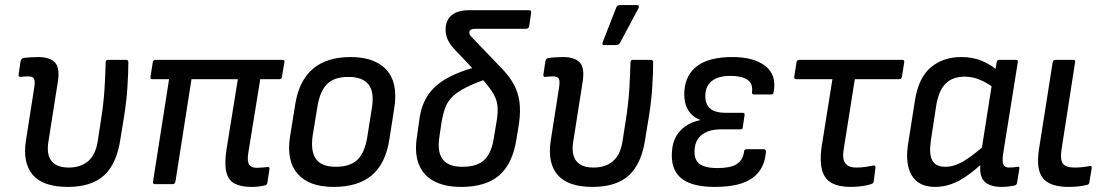

<svg xmlns="http://www.w3.org/2000/svg" viewBox="-20 -723 4345 754"><path d="M246 11Q149 11 108.5 -36.5Q68 -84 82 -172L114 -376Q119 -406 113 -414.5Q107 -423 90 -423Q84 -423 76 -422.5Q68 -422 61 -421Q52 -420 53 -430L61 -484Q63 -489 65 -491.5Q67 -494 72 -495Q85 -497 100.5 -498Q116 -499 130 -499Q175 -499 195.5 -478Q216 -457 207 -401L170 -166Q162 -116 182.5 -90.5Q203 -65 250 -65Q297 -65 326.5 -90.5Q356 -116 364 -170L376 -248Q387 -316 390.5 -375.5Q394 -435 395 -479Q395 -488 405 -488H474Q484 -488 484 -479Q484 -438 480.5 -382Q477 -326 467 -264L453 -178Q439 -81 389.5 -35Q340 11 246 11Z M967 11Q926 11 901.5 -2Q877 -15 869 -46.5Q861 -78 869 -133L914 -412H732L669 -10Q667 0 658 0H589Q579 0 581 -10L644 -412H579Q569 -412 571 -421L580 -479Q582 -488 591 -488H1088Q1099 -488 1097 -479L1087 -421Q1086 -412 1077 -412H1002L955 -122Q950 -89 958.5 -76.5Q967 -64 988 -64Q998 -64 1009 -65Q1020 -66 1030 -67Q1035 -68 1037 -65.5Q1039 -63 1038 -58L1030 -5Q1027 5 1020 5Q1009 8 995.5 9.5Q982 11 967 11Z M1290 11Q1194 11 1149 -40Q1104 -91 1119 -187L1140 -317Q1171 -499 1357 -499Q1451 -499 1497 -449.5Q1543 -400 1529 -303L1509 -175Q1494 -80 1440 -34.5Q1386 11 1290 11ZM1299 -68Q1354 -68 1383 -95Q1412 -122 1422 -183L1440 -296Q1451 -361 1427.5 -391Q1404 -421 1348 -421Q1293 -421 1265 -393.5Q1237 -366 1227 -307L1208 -191Q1199 -130 1220.5 -99Q1242 -68 1299 -68Z M1791 11Q1726 11 1683.5 -12Q1641 -35 1624 -79.5Q1607 -124 1618 -190L1629 -268Q1636 -306 1652.5 -336Q1669 -366 1697 -389.5Q1725 -413 1767 -431.5Q1809 -450 1865 -464L1903 -417Q1847 -398 1812 -380.5Q1777 -363 1757.5 -344Q1738 -325 1729 -301Q1720 -277 1714 -243L1706 -189Q1696 -128 1718 -98Q1740 -68 1796 -68Q1854 -68 1882.5 -95.5Q1911 -123 1920 -185L1930 -245Q1937 -286 1933 -312.5Q1929 -339 1911 -365.5Q1893 -392 1856 -433L1768 -526Q1746 -549 1737.5 -569Q1729 -589 1730 -611Q1731 -644 1754 -663.5Q1777 -683 1824 -683H2058Q2067 -683 2066 -673L2058 -620Q2056 -610 2046 -610H1849Q1836 -610 1829.5 -606.5Q1823 -603 1823 -595Q1823 -588 1829.5 -580.5Q1836 -573 1848 -561L1944 -461Q1979 -426 1997 -393Q2015 -360 2020 -323Q2025 -286 2018 -237L2008 -176Q1993 -80 1940.5 -34.5Q1888 11 1791 11Z M2307 11Q2210 11 2169.5 -36.5Q2129 -84 2143 -172L2175 -376Q2180 -406 2174 -414.5Q2168 -423 2151 -423Q2145 -423 2137 -422.5Q2129 -422 2122 -421Q2113 -420 2114 -430L2122 -484Q2124 -489 2126 -491.5Q2128 -494 2133 -495Q2146 -497 2161.5 -498Q2177 -499 2191 -499Q2236 -499 2256.5 -478Q2277 -457 2268 -401L2231 -166Q2223 -116 2243.5 -90.5Q2264 -65 2311 -65Q2358 -65 2387.5 -90.5Q2417 -116 2425 -170L2437 -248Q2448 -316 2451.5 -375.5Q2455 -435 2456 -479Q2456 -488 2466 -488H2535Q2545 -488 2545 -479Q2545 -438 2541.5 -382Q2538 -326 2528 -264L2514 -178Q2500 -81 2450.5 -35Q2401 11 2307 11ZM2351 -546Q2347 -546 2346 -549.5Q2345 -553 2347 -558L2400 -693Q2402 -699 2406.5 -701Q2411 -703 2416 -703H2481Q2487 -703 2488.5 -699.5Q2490 -696 2487 -690L2415 -555Q2410 -546 2399 -546Z M2787 11Q2695 11 2654 -24Q2613 -59 2619 -129Q2622 -178 2651.5 -209.5Q2681 -241 2729 -251L2730 -252Q2696 -265 2680 -295Q2664 -325 2668 -370Q2674 -433 2721 -466Q2768 -499 2856 -499Q2941 -499 2986 -463.5Q3031 -428 3018 -361Q3017 -352 3009 -352H2941Q2932 -352 2933 -361Q2938 -394 2915.5 -409.5Q2893 -425 2848 -425Q2803 -425 2777.5 -406.5Q2752 -388 2750 -352Q2748 -317 2767 -298.5Q2786 -280 2830 -280H2896Q2906 -280 2904 -271L2897 -224Q2897 -215 2887 -215H2811Q2765 -215 2738 -195Q2711 -175 2708 -138Q2704 -99 2725 -81Q2746 -63 2798 -63Q2848 -63 2872.5 -78Q2897 -93 2902 -127Q2902 -137 2912 -137H2979Q2988 -137 2988 -127Q2983 -59 2935 -24Q2887 11 2787 11Z M3321 11Q3274 11 3246 -4.5Q3218 -20 3208.5 -54.5Q3199 -89 3206 -143L3249 -412H3107Q3098 -412 3099 -421L3108 -479Q3110 -488 3119 -488H3522Q3533 -488 3531 -479L3522 -421Q3520 -412 3511 -412H3337L3293 -135Q3287 -99 3299.5 -82Q3312 -65 3342 -65Q3361 -65 3378 -67.5Q3395 -70 3411 -73Q3419 -74 3418 -64L3411 -9Q3410 -5 3408 -3.5Q3406 -2 3401 0Q3386 5 3364.5 8Q3343 11 3321 11Z M3652 11Q3587 11 3560 -35Q3533 -81 3547 -163L3573 -328Q3587 -418 3635.5 -458.5Q3684 -499 3755 -499Q3800 -499 3836 -484Q3872 -469 3896 -447L3887 -375Q3860 -396 3830 -409Q3800 -422 3769 -422Q3722 -422 3694.5 -395.5Q3667 -369 3657 -311L3635 -167Q3628 -117 3641.5 -92.5Q3655 -68 3693 -68Q3726 -68 3762.5 -89Q3799 -110 3854 -159L3846 -89Q3810 -56 3778.5 -33.5Q3747 -11 3716 0Q3685 11 3652 11ZM3913 11Q3866 11 3845 -11.5Q3824 -34 3831 -85L3835 -105L3834 -130L3877 -403L3886 -432L3894 -479Q3896 -488 3904 -488H3968Q3979 -488 3977 -479L3919 -117Q3915 -85 3921 -75Q3927 -65 3943 -65Q3953 -65 3961 -66Q3969 -67 3976 -68Q3985 -70 3983 -60L3974 -5Q3973 4 3962 6Q3951 8 3940 9.5Q3929 11 3913 11Z M4176 11Q4104 11 4076 -23Q4048 -57 4060 -136L4114 -479Q4116 -488 4126 -488H4194Q4204 -488 4202 -479L4148 -131Q4143 -94 4155 -79.5Q4167 -65 4200 -65Q4215 -65 4230 -66.5Q4245 -68 4259 -71Q4269 -73 4267 -61L4258 -7Q4257 2 4248 3Q4235 7 4215 9Q4195 11 4176 11Z"/></svg>

Font: Sofia Sans Semi Condensed Medium
Style: Italic
Weight: 500
Italic angle: -9°
Version: Version 4.100